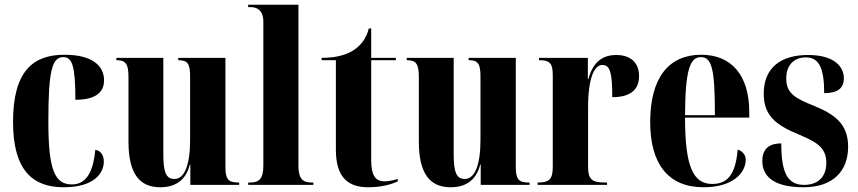

<svg xmlns="http://www.w3.org/2000/svg" viewBox="-20 -780 3620 810"><path d="M248 10C383 10 418 -54 418 -98C418 -123 407 -144 382 -148C372 -38 334 -2 283 -2C210 -2 184 -66 184 -267C184 -483 200 -539 247 -539C284 -539 298 -504 298 -359C402 -359 419 -406 419 -441C419 -502 370 -549 252 -549C122 -549 35 -483 35 -266C35 -59 120 10 248 10Z M656 10C728 10 766 -27 781 -86H783V0H989V-10H985C943 -10 931 -24 931 -76V-536H732V-526H734C771 -526 782 -511 782 -458V-190C782 -83 758 -25 716 -25C681 -25 669 -52 669 -130V-536H471V-526H473C510 -526 522 -510 522 -456V-183C522 -48 568 10 656 10Z M1027 0H1302V-10H1295C1259 -10 1239 -24 1239 -81V-760H1027V-750H1038C1056 -750 1091 -743 1091 -689V-81C1091 -24 1071 -10 1036 -10H1027Z M1533 10C1595 10 1638 -5 1658 -15V-25C1635 -18 1617 -15 1602 -15C1563 -15 1546 -41 1546 -105V-526H1650V-536H1546V-660H1536C1525 -616 1500 -584 1463 -563C1431 -545 1389 -536 1337 -536V-526H1397V-148C1397 -31 1449 10 1533 10Z M1881 10C1953 10 1991 -27 2006 -86H2008V0H2214V-10H2210C2168 -10 2156 -24 2156 -76V-536H1957V-526H1959C1996 -526 2007 -511 2007 -458V-190C2007 -83 1983 -25 1941 -25C1906 -25 1894 -52 1894 -130V-536H1696V-526H1698C1735 -526 1747 -510 1747 -456V-183C1747 -48 1793 10 1881 10Z M2248 0H2541V-10H2531C2476 -10 2461 -25 2461 -76V-327C2461 -453 2488 -506 2521 -506C2554 -506 2563 -473 2563 -370C2639 -370 2676 -401 2676 -459C2676 -515 2641 -548 2580 -548C2516 -548 2480 -512 2462 -446H2460V-536H2254V-526H2256C2300 -526 2312 -512 2312 -463V-76C2312 -25 2298 -10 2250 -10H2248Z M2948 10C3075 10 3126 -53 3126 -106C3126 -128 3111 -143 3092 -149C3083 -36 3043 -4 2985 -4C2905 -4 2870 -75 2870 -284H3141V-306C3141 -464 3065 -549 2938 -549C2802 -549 2723 -453 2723 -265C2723 -91 2797 10 2948 10ZM2996 -294H2870C2871 -486 2891 -539 2937 -539C2984 -539 2996 -486 2996 -294Z M3370 10C3494 10 3558 -58 3558 -161C3558 -260 3498 -299 3413 -334C3336 -365 3297 -385 3297 -449C3297 -515 3340 -538 3379 -538C3434 -538 3457 -496 3457 -387C3515 -387 3540 -409 3540 -449C3540 -501 3497 -548 3389 -548C3276 -548 3202 -496 3202 -385C3202 -293 3252 -253 3349 -213C3418 -183 3466 -162 3466 -93C3466 -30 3427 0 3372 0C3303 0 3276 -50 3276 -175C3232 -175 3196 -158 3196 -101C3196 -42 3236 10 3370 10Z"/></svg>

Font: Noto Serif Display ExtraCondensed ExtraBold
Style: Regular
Weight: 800
Width: 2
Designer: Monotype Design Team
Foundry: Monotype Imaging Inc.
Version: Version 2.009